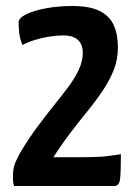

<svg xmlns="http://www.w3.org/2000/svg" viewBox="-20 -620 446 640"><path d="M27 0Q24 -8 23.5 -17.5Q23 -27 23 -29Q23 -54 28 -69.5Q33 -85 48 -112Q74 -156 102.5 -194.5Q131 -233 158 -266.5Q185 -300 207.5 -330Q230 -360 243 -388.5Q256 -417 256 -444Q256 -463 248.5 -476Q241 -489 226.5 -495.5Q212 -502 191 -502Q170 -502 144.5 -498Q119 -494 95 -486.5Q71 -479 55 -470Q46 -490 44 -511.5Q42 -533 42 -545Q42 -560 67.5 -572.5Q93 -585 134 -592.5Q175 -600 221 -600Q279 -600 312 -583.5Q345 -567 359 -536.5Q373 -506 373 -461Q373 -423 360 -389Q347 -355 324.5 -321Q302 -287 274 -252.5Q246 -218 216.5 -179.5Q187 -141 158 -96H252Q279 -96 303 -97Q327 -98 345 -100.5Q363 -103 373 -104.5Q383 -106 383 -106Q383 -43 380 -21.5Q377 0 360 0Z"/></svg>

Font: Yanone Kaffeesatz ExtraLight SemiBold
Style: Regular
Weight: 600
Version: Version 2.003